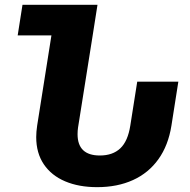

<svg xmlns="http://www.w3.org/2000/svg" viewBox="-20 -770 790 800"><path d="M723.1 -429.7 694.3 -246.6Q681.2 -164.1 640.1 -106.7Q599.1 -49.3 534.2 -19.8Q469.2 9.8 384.8 9.8Q308.6 9.8 251.5 -14.4Q194.3 -38.6 162.6 -85.4Q130.9 -132.3 130.9 -198.7Q130.9 -220.2 134.8 -246.6L194.3 -622.6H53.7L73.7 -750H386.2L366.2 -622.6L305.2 -238.8Q303.2 -225.6 303.2 -210.9Q303.2 -122.1 396 -122.1Q449.7 -122.1 481.2 -151.9Q512.7 -181.6 522.9 -246.6L551.8 -429.7Z"/></svg>

Font: Mardoto Black
Style: Italic
Weight: 900
Italic angle: -12°
Designer: Christian Robertson, Vahan Hovhannisyan
Foundry: Google
Version: Version 1.000